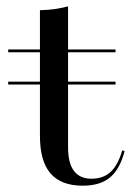

<svg xmlns="http://www.w3.org/2000/svg" viewBox="-20 -569 409 600"><path d="M5.6 -304.8V-313.7H341.1V-304.8ZM238.7 11.3Q171 11.3 137.9 -27Q104.8 -65.3 104.8 -144.4V-207.3H192.7V-108.9Q192.7 -58.9 211.3 -34.7Q229.8 -10.5 265.3 -10.5Q302.4 -10.5 325.4 -31.5Q348.4 -52.4 362.1 -99.2L369.4 -96.8Q354.8 -40.3 323.8 -14.5Q292.7 11.3 238.7 11.3ZM104.8 -207.3V-537.1Q133.1 -537.9 154.4 -541.1Q175.8 -544.4 192.7 -549.2V-207.3ZM5.6 -405.6V-414.5H341.1V-405.6Z"/></svg>

Font: Playfair 144pt SemiExpanded Medium
Style: Regular
Weight: 500
Width: 6
Designer: Claus Eggers Sørensen
Foundry: Claus Eggers Sørensen
Version: Version 2.203